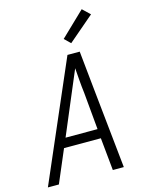

<svg xmlns="http://www.w3.org/2000/svg" viewBox="-141 -1062 881 1148"><g transform="rotate(-15 300.0 -488.5)"><path d="M9 0 327 -735H403L428 -490L479 0H411L391 -202H163L77 0ZM188 -260H386L365 -490Q360 -529 357 -568Q354 -607 351 -646Q334 -607 318 -568Q302 -529 285 -490ZM367 -797 330 -833 480 -977 526 -933Z"/></g></svg>

Font: Iosevka Light Extended Oblique
Style: Regular
Weight: 300
Width: 7
Italic angle: -9°
Monospace: yes
Designer: Belleve Invis
Foundry: Belleve Invis
Version: Version 32.5.0; ttfautohint (v1.8.4)